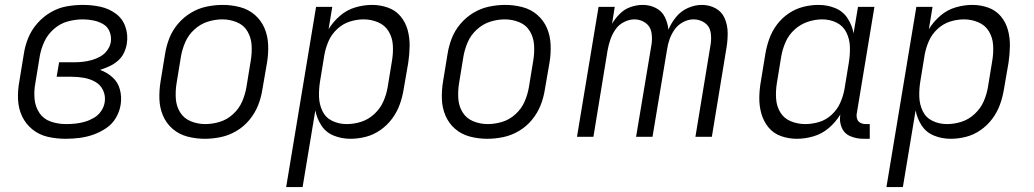

<svg xmlns="http://www.w3.org/2000/svg" viewBox="-20 -558 4216 783"><path d="M248 8Q275 8 303.5 4.5Q332 1 359.5 -8.5Q387 -18 412.5 -35Q438 -52 453 -78Q468 -104 472 -131Q477 -163 469 -193Q461 -223 438.5 -243Q416 -263 388 -273Q407 -279 425.5 -287.5Q444 -296 460 -309.5Q476 -323 485 -341.5Q494 -360 497 -379Q503 -415 491.5 -448.5Q480 -482 452 -502.5Q424 -523 389.5 -530.5Q355 -538 318 -538Q285 -538 251.5 -532Q218 -526 187 -508Q156 -490 132 -462.5Q108 -435 95 -403Q82 -371 77 -337L59 -227Q52 -190 53.5 -153Q55 -116 70 -84Q85 -52 112.5 -30Q140 -8 175 0Q210 8 248 8ZM249 -52Q217 -52 187.5 -62Q158 -72 141 -97Q124 -122 121 -154Q118 -186 124 -218L142 -328Q147 -358 160.5 -387.5Q174 -417 199.5 -439.5Q225 -462 256 -470.5Q287 -479 318 -479Q340 -479 361.5 -474.5Q383 -470 401 -459.5Q419 -449 427 -429Q435 -409 432 -387Q429 -369 417.5 -353Q406 -337 389 -327.5Q372 -318 354 -313Q336 -308 318 -306Q300 -304 282 -304H221L211 -245H272Q298 -245 323 -240.5Q348 -236 369 -224Q390 -212 400.5 -189.5Q411 -167 407 -141Q404 -122 392.5 -105Q381 -88 363 -77.5Q345 -67 326 -61.5Q307 -56 288 -54Q269 -52 249 -52Z M815 8Q848 8 881 1Q914 -6 944.5 -24Q975 -42 997.5 -69.5Q1020 -97 1032.5 -128.5Q1045 -160 1050 -193L1069 -303Q1075 -339 1073.5 -375.5Q1072 -412 1058.5 -443.5Q1045 -475 1019 -497.5Q993 -520 958.5 -529Q924 -538 888 -538Q856 -538 822.5 -531Q789 -524 759 -506Q729 -488 706 -461Q683 -434 670.5 -402Q658 -370 653 -337L635 -227Q629 -191 630 -155Q631 -119 644.5 -87Q658 -55 684 -32.5Q710 -10 744.5 -1Q779 8 815 8ZM817 -52Q786 -52 758 -63.5Q730 -75 714.5 -100Q699 -125 697 -156Q695 -187 700 -218L718 -328Q723 -357 735.5 -386Q748 -415 772.5 -437.5Q797 -460 827 -469.5Q857 -479 887 -479Q917 -479 945.5 -467.5Q974 -456 989 -430.5Q1004 -405 1006 -374.5Q1008 -344 1003 -313L985 -203Q980 -173 967.5 -144Q955 -115 930.5 -92.5Q906 -70 876 -61Q846 -52 817 -52Z M1147 205H1214L1266 -108Q1272 -75 1290.5 -46.5Q1309 -18 1341 -5Q1373 8 1409 8Q1440 8 1471.5 0Q1503 -8 1531 -27.5Q1559 -47 1579 -74Q1599 -101 1610 -131.5Q1621 -162 1626 -193L1645 -303Q1650 -337 1650.5 -370.5Q1651 -404 1642.5 -435.5Q1634 -467 1613.5 -491.5Q1593 -516 1562 -527Q1531 -538 1497 -538Q1464 -538 1429.5 -528Q1395 -518 1367 -494Q1339 -470 1320 -439L1335 -530H1269ZM1394 -52Q1362 -52 1335 -65Q1308 -78 1295 -105Q1282 -132 1281 -163Q1280 -194 1285 -225L1303 -335Q1308 -363 1320 -390.5Q1332 -418 1355 -439.5Q1378 -461 1406.5 -470Q1435 -479 1463 -479Q1494 -479 1522 -467Q1550 -455 1565 -430Q1580 -405 1582 -374.5Q1584 -344 1579 -313L1561 -203Q1556 -173 1543.5 -144.5Q1531 -116 1507 -93.5Q1483 -71 1453.5 -61.5Q1424 -52 1394 -52Z M1967 8Q2000 8 2033 1Q2066 -6 2096.5 -24Q2127 -42 2149.5 -69.5Q2172 -97 2184.5 -128.5Q2197 -160 2202 -193L2221 -303Q2227 -339 2225.5 -375.5Q2224 -412 2210.5 -443.5Q2197 -475 2171 -497.5Q2145 -520 2110.5 -529Q2076 -538 2040 -538Q2008 -538 1974.5 -531Q1941 -524 1911 -506Q1881 -488 1858 -461Q1835 -434 1822.5 -402Q1810 -370 1805 -337L1787 -227Q1781 -191 1782 -155Q1783 -119 1796.5 -87Q1810 -55 1836 -32.5Q1862 -10 1896.5 -1Q1931 8 1967 8ZM1969 -52Q1938 -52 1910 -63.5Q1882 -75 1866.5 -100Q1851 -125 1849 -156Q1847 -187 1852 -218L1870 -328Q1875 -357 1887.5 -386Q1900 -415 1924.5 -437.5Q1949 -460 1979 -469.5Q2009 -479 2039 -479Q2069 -479 2097.5 -467.5Q2126 -456 2141 -430.5Q2156 -405 2158 -374.5Q2160 -344 2155 -313L2137 -203Q2132 -173 2119.5 -144Q2107 -115 2082.5 -92.5Q2058 -70 2028 -61Q1998 -52 1969 -52Z M2333 0H2400L2458 -354Q2462 -376 2469.5 -397.5Q2477 -419 2490 -438Q2503 -457 2524.5 -468Q2546 -479 2567 -479Q2592 -479 2612 -465Q2632 -451 2636.5 -426.5Q2641 -402 2637 -377L2574 0H2641L2700 -354Q2703 -376 2710.5 -397.5Q2718 -419 2731.5 -438Q2745 -457 2766 -468Q2787 -479 2808 -479Q2834 -479 2854 -465Q2874 -451 2878 -426.5Q2882 -402 2878 -377L2816 0H2883L2943 -365Q2948 -396 2947.5 -426Q2947 -456 2935.5 -483Q2924 -510 2898.5 -524Q2873 -538 2842 -538Q2814 -538 2785.5 -525.5Q2757 -513 2737 -488.5Q2717 -464 2706 -437Q2703 -465 2691 -489Q2679 -513 2654.5 -525.5Q2630 -538 2601 -538Q2577 -538 2552 -529.5Q2527 -521 2508 -502Q2489 -483 2476 -461L2487 -530H2421Z M3230 8Q3263 8 3297.5 -2Q3332 -12 3360 -36Q3388 -60 3407 -91Q3402 -63 3412.5 -38Q3423 -13 3448 -2.5Q3473 8 3501 8H3527V-52H3511Q3499 -52 3489 -57Q3479 -62 3475.5 -73Q3472 -84 3474 -95L3546 -530H3479L3461 -422Q3455 -455 3436.5 -483.5Q3418 -512 3386 -525Q3354 -538 3318 -538Q3287 -538 3255.5 -530Q3224 -522 3196 -503Q3168 -484 3148 -457Q3128 -430 3117 -399Q3106 -368 3101 -337L3083 -227Q3077 -194 3076.5 -160Q3076 -126 3085 -94.5Q3094 -63 3114 -38.5Q3134 -14 3165 -3Q3196 8 3230 8ZM3264 -52Q3233 -52 3205 -63.5Q3177 -75 3162 -100Q3147 -125 3145 -156Q3143 -187 3148 -218L3166 -328Q3171 -357 3183.5 -386Q3196 -415 3220 -437Q3244 -459 3274 -469Q3304 -479 3333 -479Q3365 -479 3392 -465.5Q3419 -452 3432 -425Q3445 -398 3446 -367.5Q3447 -337 3442 -305L3424 -195Q3419 -167 3407 -139.5Q3395 -112 3372 -90.5Q3349 -69 3320.5 -60.5Q3292 -52 3264 -52Z M3595 205H3662L3714 -108Q3720 -75 3738.5 -46.5Q3757 -18 3789 -5Q3821 8 3857 8Q3888 8 3919.5 0Q3951 -8 3979 -27.5Q4007 -47 4027 -74Q4047 -101 4058 -131.5Q4069 -162 4074 -193L4093 -303Q4098 -337 4098.5 -370.5Q4099 -404 4090.5 -435.5Q4082 -467 4061.5 -491.5Q4041 -516 4010 -527Q3979 -538 3945 -538Q3912 -538 3877.5 -528Q3843 -518 3815 -494Q3787 -470 3768 -439L3783 -530H3717ZM3842 -52Q3810 -52 3783 -65Q3756 -78 3743 -105Q3730 -132 3729 -163Q3728 -194 3733 -225L3751 -335Q3756 -363 3768 -390.5Q3780 -418 3803 -439.5Q3826 -461 3854.5 -470Q3883 -479 3911 -479Q3942 -479 3970 -467Q3998 -455 4013 -430Q4028 -405 4030 -374.5Q4032 -344 4027 -313L4009 -203Q4004 -173 3991.5 -144.5Q3979 -116 3955 -93.5Q3931 -71 3901.5 -61.5Q3872 -52 3842 -52Z"/></svg>

Font: Iosevka Sparkle Light
Style: Italic
Weight: 300
Italic angle: -9°
Designer: Belleve Invis
Foundry: Belleve Invis
Version: Version 4.5.0; ttfautohint (v1.8.3)